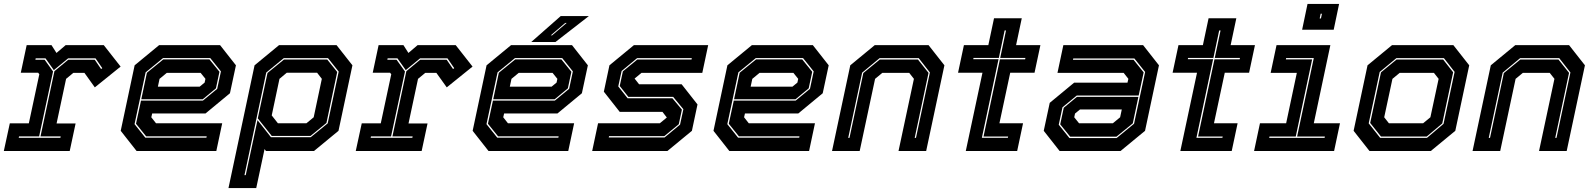

<svg xmlns="http://www.w3.org/2000/svg" viewBox="-22 -770 8122 979"><path d="M-2.5 0 28 -141H125L178.5 -391.5L172.5 -399H84L114 -540H240.5L266 -500L313 -540H507L593 -430.5L461.5 -324.5L408.5 -398.5H352L315 -368L266.5 -140.5H363.5L333.5 0ZM73.5 -67.5H286L287.5 -74.5H184.5L255.5 -407L326 -465.5H461L493.5 -418L499.5 -422.5L465 -472.5H325.5L252.5 -412.5L210 -472.5H160L158.5 -465.5H205.5L248.5 -405.5L177.5 -74.5H75Z M1100 -540 1181 -437 1150.5 -294.5 1026 -191.5H754L749.5 -172L773.5 -141.5H1111L1081 0H674.5L593.5 -103L664.5 -437L789.5 -540ZM1046 -467 1097 -404 1079 -319.5 1012 -264H698.5L727 -399L810.5 -467ZM1050 -474H809.5L720.5 -401L664 -137L719 -68H1030.5L1032 -75H723L671.5 -139L697 -257H1012.5L1085.5 -317L1104.5 -406ZM1001 -398.5H828.5L791.5 -368L783 -328H996L1021.5 -349L1025.5 -368Z M1143 189 1276 -437 1401 -540H1694L1775 -437L1704 -103L1579 0H1334L1327 -10L1284.5 189ZM1224.5 123H1231L1291 -157.5L1359.5 -70.5H1562.5L1649 -141L1705 -405L1650.5 -473.5H1425L1335.5 -400ZM1395 -141.5H1540.5L1577.5 -172L1619 -368L1595 -399H1440L1403 -368L1363.5 -181.5ZM1363.5 -77 1292.5 -166.5 1342 -398 1426 -466.5H1646.5L1697.5 -403L1642.5 -143L1561.5 -77Z M1792 0 1822.5 -141H1919.5L1973 -391.5L1967 -399H1878.5L1908.5 -540H2035L2060.5 -500L2107.5 -540H2301.5L2387.5 -430.5L2256 -324.5L2203 -398.5H2146.5L2109.5 -368L2061 -140.5H2158L2128 0ZM1868 -67.5H2080.5L2082 -74.5H1979L2050 -407L2120.5 -465.5H2255.5L2288 -418L2294 -422.5L2259.5 -472.5H2120L2047 -412.5L2004.5 -472.5H1954.5L1953 -465.5H2000L2043 -405.5L1972 -74.5H1869.5Z M2894.5 -540 2975.5 -437 2945 -294.5 2820.5 -191.5H2548.5L2544 -172L2568 -141.5H2905.5L2875.5 0H2469L2388 -103L2459 -437L2584 -540ZM2840.5 -467 2891.5 -404 2873.5 -319.5 2806.5 -264H2493L2521.5 -399L2605 -467ZM2844.5 -474H2604L2515 -401L2458.5 -137L2513.5 -68H2825L2826.5 -75H2517.5L2466 -139L2491.5 -257H2807L2880 -317L2899 -406ZM2795.5 -398.5H2623L2586 -368L2577.5 -328H2790.5L2816 -349L2820 -368ZM2687 -556 2837 -688H2980.5L2810.5 -556ZM2786.5 -590H2793.5L2867.5 -653H2860Z M2997.5 0 3027.5 -141.5H3342.5L3379.5 -172L3379 -169.5L3356 -199.5H3138L3057 -302.5L3085.5 -437L3210.5 -540H3589L3559 -398.5H3249L3212 -368L3212.5 -371L3236.5 -340.5H3453.5L3534.5 -237.5L3506 -103L3381 0ZM3082 -69H3366.5L3445.5 -134.5L3462.5 -213L3410.5 -276H3182L3138 -331.5L3154 -406L3227.5 -466.5H3504L3505.5 -473.5H3226.5L3147.5 -408L3130.5 -329.5L3178 -269H3406.5L3455 -211L3439 -136.5L3365.5 -76H3083.5Z M4122.5 -540 4203.5 -437 4173 -294.5 4048.5 -191.5H3776.5L3772 -172L3796 -141.5H4133.5L4103.5 0H3697L3616 -103L3687 -437L3812 -540ZM4068.5 -467 4119.5 -404 4101.5 -319.5 4034.5 -264H3721L3749.5 -399L3833 -467ZM4072.5 -474H3832L3743 -401L3686.5 -137L3741.5 -68H4053L4054.5 -75H3745.5L3694 -139L3719.5 -257H4035L4108 -317L4127 -406ZM4023.5 -398.5H3851L3814 -368L3805.5 -328H4018.5L4044 -349L4048 -368Z M4220.5 0 4313.5 -437 4438.5 -540H4712.5L4793.5 -437L4700.5 0H4559.5L4638 -368L4614 -398.5H4477L4440 -368L4361.5 0ZM4303 -67H4309.5L4380 -397.5L4464 -466.5H4658.5L4712.5 -398.5L4642 -67H4648.5L4719.5 -400.5L4662.5 -473.5H4463L4374 -399.5Z M4902.5 0 4987.5 -399H4863L4893 -540H5017.5L5046.5 -677H5188L5159 -540H5283L5253 -399H5129L5074 -141.5H5194.5L5164.5 0ZM4984.5 -67.5H5117L5118.5 -74H4993L5076.5 -467.5H5205L5206.5 -474.5H5078L5107.5 -614.5H5100.5L5071 -474.5H4942L4940.5 -468H5069.5Z M5381 0 5300 -103 5330.5 -245.5 5455 -348.5H5727L5731.5 -368L5707.5 -398.5H5370L5400 -540H5806.5L5887.5 -437L5816.5 -103L5691.5 0ZM5435 -73 5384 -136 5402 -220.5 5469 -276H5782.5L5754 -141L5670.5 -73ZM5431 -66H5671.5L5760.5 -139L5817 -403L5762 -472H5450.5L5449 -465H5758L5809.5 -401L5784 -283H5468.5L5395.5 -223L5376.5 -134ZM5480 -141.5H5652.5L5689.5 -172L5698 -212H5485L5459.5 -191L5455.5 -172Z M5996.5 0 6081.5 -399H5957L5987 -540H6111.5L6140.5 -677H6282L6253 -540H6377L6347 -399H6223L6168 -141.5H6288.5L6258.5 0ZM6078.5 -67.5H6211L6212.5 -74H6087L6170.5 -467.5H6299L6300.5 -474.5H6172L6201.5 -614.5H6194.5L6165 -474.5H6036L6034.5 -468H6163.5Z M6617.5 -618.5 6645 -750H6806L6778.5 -618.5ZM6707 -676H6713.5L6718.5 -700H6712ZM6372.5 0 6402.5 -141.5H6536L6590.5 -398.5H6457L6487 -540H6761.5L6677 -141.5H6810.5L6780.5 0ZM6449.5 -67H6732L6733.5 -74H6592L6677 -474H6536L6534.5 -467H6668.5L6585 -74H6451Z M6961 0 6880 -103 6951 -437 7076 -540H7388.5L7469.5 -437L7398.5 -103L7273.5 0ZM7015.5 -67H7254L7338.5 -138.5L7395 -403.5L7340.5 -473.5H7098L7013 -403L6957 -141ZM7019.5 -74 6964.5 -143 7019.5 -401 7099 -466.5H7336.5L7387.5 -401.5L7332 -140.5L7253 -74ZM7060 -141.5H7234.5L7271.5 -172L7313.5 -368L7289.5 -398.5H7115L7078 -368L7036 -172Z M7486.5 0 7579.5 -437 7704.5 -540H7978.5L8059.5 -437L7966.5 0H7825.5L7904 -368L7880 -398.5H7743L7706 -368L7627.5 0ZM7569 -67H7575.5L7646 -397.5L7730 -466.5H7924.5L7978.5 -398.5L7908 -67H7914.5L7985.5 -400.5L7928.5 -473.5H7729L7640 -399.5Z"/></svg>

Font: Tourney Thin ExtraBold
Style: Italic
Weight: 800
Italic angle: -12°
Version: Version 1.015